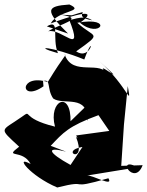

<svg xmlns="http://www.w3.org/2000/svg" viewBox="-52 -800 653 852"><path d="M486 -64 498 -247 515 -418C533 -315 517 -415 387 -530C553 -381 335 -566 429 -464C399 -539 271 -456 235 -558C244 -554 236 -561 160 -436C31 -476 35 -343 141 -417L139 -440C176 -452 154 -407 184 -363C229 -331 341 -385 335 -263L365 -363L227 -229L261 -258C265 -403 161 -355 192 -238C33 -277 95 -317 44 -281C-48 -216 -61 -236 33 -149C-38 -95 48 -141 84 -72C9 -114 80 -20 202 32C358 -7 235 47 429 -9C454 33 357 -25 334 -21L560 -58C457 -111 544 31 581 -67ZM173 -153C228 -211 251 -240 385 -289L433 -219L286 -199C368 -31 374 -120 285 -193C337 -65 207 -130 314 -148L261 -68C159 -124 151 -151 241 -127ZM156 -683C217 -719 177 -633 205 -564C85 -598 173 -596 322 -536C372 -673 356 -526 286 -572C408 -659 366 -629 291 -699C457 -729 391 -625 303 -699C355 -735 369 -768 173 -696C206 -756 329 -747 256 -780C152 -773 146 -754 250 -651ZM267 -732C374 -766 254 -728 357 -710C313 -741 252 -700 254 -715C323 -543 222 -677 162 -661C206 -692 336 -718 215 -735Z"/></svg>

Font: Asimov Silicon
Style: Regular
Weight: 400
Designer: Google
Version: Version 2.000980; 2014